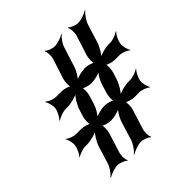

<svg xmlns="http://www.w3.org/2000/svg" viewBox="-199 -887 1063 1063"><g transform="rotate(-45 332.0 -355.5)"><path d="M331 -154 297 -44C290 -22 268 10 252 21L255 24C270 13 305 0 328 0H331C349 0 378 12 386 22L389 19C381 9 381 -24 386 -41L423 -159C428 -176 430 -212 422 -222L419 -219C427 -209 459 -200 477 -200H517C537 -200 566 -188 576 -178L579 -180C571 -191 562 -222 565 -242C568 -262 584 -293 596 -304L594 -306C582 -296 549 -284 529 -284H516C488 -284 442 -272 423 -258L426 -255C444 -269 469 -310 478 -338L492 -382C497 -399 500 -435 492 -445L489 -442C497 -432 529 -423 547 -423H585C605 -423 635 -411 644 -400L647 -403C638 -414 630 -445 633 -466C636 -486 651 -517 664 -528L662 -531C649 -520 617 -508 597 -508H586C558 -508 513 -496 495 -483L498 -480C516 -493 540 -534 548 -561L581 -667C588 -689 610 -721 626 -732L624 -735C609 -724 573 -711 550 -711H547C529 -711 500 -723 492 -733L489 -730C497 -720 498 -687 493 -669L455 -550C450 -532 448 -496 456 -486L459 -489C451 -499 419 -508 401 -508H396C371 -508 332 -498 316 -486L318 -483C333 -495 355 -531 362 -555L398 -668C404 -690 425 -720 440 -731L438 -734C424 -723 388 -711 366 -711H364C346 -711 317 -723 309 -733L306 -730C314 -720 315 -687 310 -670L271 -549C266 -532 264 -496 272 -486L275 -489C267 -499 235 -508 217 -508H174C153 -508 123 -520 114 -531L110 -528C119 -517 128 -486 125 -466C122 -445 106 -414 93 -403L96 -400C109 -411 141 -423 162 -423H176C204 -423 252 -435 271 -449L268 -452C249 -438 223 -396 214 -367L201 -325C196 -308 193 -272 201 -262L204 -265C196 -275 164 -284 146 -284H105C85 -284 56 -296 46 -306L44 -304C52 -293 60 -262 57 -242C54 -222 39 -191 27 -180L28 -178C40 -188 73 -200 93 -200H107C135 -200 182 -212 200 -226L197 -229C179 -215 154 -173 145 -145L114 -44C107 -21 85 9 70 20L72 23C87 12 122 0 145 0H147C165 0 194 12 202 22L205 19C197 9 197 -24 202 -41L239 -159C244 -176 246 -212 238 -222L235 -219C243 -209 275 -200 293 -200H298C322 -200 361 -210 377 -222L375 -225C359 -213 338 -177 331 -154ZM292 -330 308 -382C313 -399 316 -435 308 -445L305 -442C313 -432 345 -423 363 -423H368C392 -423 431 -433 447 -445L444 -448C428 -436 408 -400 401 -377L385 -325C380 -308 377 -272 385 -262L388 -265C380 -275 348 -284 330 -284H325C301 -284 262 -274 246 -262L248 -259C264 -271 285 -307 292 -330Z"/></g></svg>

Font: Asimov
Style: EdgeIt
Weight: 500
Designer: Google
Version: Version 2.000980: 2014